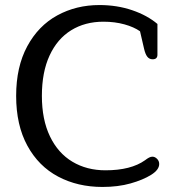

<svg xmlns="http://www.w3.org/2000/svg" viewBox="-20 -728 700 761"><path d="M44 -348Q44 -463 88 -544.5Q132 -626 207 -667Q282 -708 374 -708Q444 -708 504 -687.5Q564 -667 604 -633V-511Q604 -493 585 -493Q572 -493 564 -503Q556 -513 551 -535L535 -604Q511 -621 473 -631.5Q435 -642 390 -642Q317 -642 262 -608Q207 -574 176.5 -508Q146 -442 146 -348Q146 -254 178 -187.5Q210 -121 267 -87Q324 -53 398 -53Q499 -53 555 -93Q564 -100 571 -103.5Q578 -107 584 -107Q594 -107 602.5 -98.5Q611 -90 611 -78Q611 -55 579 -35Q547 -15 497.5 -1Q448 13 386 13Q288 13 210.5 -28Q133 -69 88.5 -150.5Q44 -232 44 -348Z"/></svg>

Font: Maitree Medium
Style: Regular
Weight: 500
Designer: CadsonDemak Team
Foundry: CadsonDemak
Version: Version 1.000